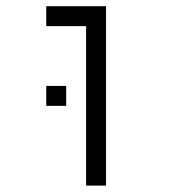

<svg xmlns="http://www.w3.org/2000/svg" viewBox="-20 -582 540 602"><path d="M187.5 -250V-312.5H125V-250ZM250 -500Q250 -500 250 0H312.5V-562.5H125V-500Z"/></svg>

Font: Unifont
Style: Regular
Weight: 500
Version: Version 15.1.04